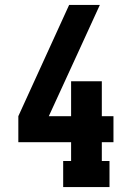

<svg xmlns="http://www.w3.org/2000/svg" viewBox="-20 -755 540 775"><path d="M235 0V-105H267V-181H54V-286L259 -735H383L296 -545L177 -286H267V-427H391V-286H438V-181H391V-105H422V0Z"/></svg>

Font: Iosevka Slab Extrabold
Style: Regular
Weight: 800
Monospace: yes
Designer: Belleve Invis
Foundry: Belleve Invis
Version: Version 11.1.1; ttfautohint (v1.8.3)